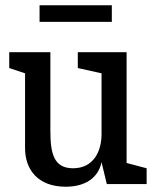

<svg xmlns="http://www.w3.org/2000/svg" viewBox="-20 -698 589 728"><path d="M229 10C300 10 352 -21 365 -83L385 0H536V-60L460 -80V-500H275V-440L365 -420V-189C365 -125 335 -60 257 -60C184 -60 171 -116 171 -202V-500H15V-440L75 -420V-136C75 -56 123 10 229 10ZM130 -615H404V-678H130Z"/></svg>

Font: Hermeneus One
Style: Regular
Weight: 400
Designer: Rodrigo Fuenzalida, Pablo Impallari
Foundry: Pablo Impallari, Rodrigo Fuenzalida
Version: Version 1.002